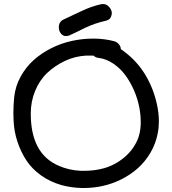

<svg xmlns="http://www.w3.org/2000/svg" viewBox="-20 -941 861 960"><path d="M485.4 -919.9Q490.2 -920.9 495.1 -920.9Q513.7 -920.9 526.4 -905.3Q539.1 -890.6 539.1 -875Q539.1 -870.1 537.1 -864.3Q532.2 -841.8 507.8 -836.9Q455.1 -825.2 407.2 -802.7Q344.7 -771.5 326.2 -763.7Q317.4 -760.7 309.6 -760.7Q295.9 -760.7 286.1 -771.5Q274.4 -785.2 274.4 -801.8Q274.4 -806.6 274.4 -812.5Q278.3 -836.9 302.7 -845.7Q314.5 -850.6 385.7 -884.8Q436.5 -909.2 485.4 -919.9ZM552.7 -734.4Q565.4 -730.5 575.2 -718.8Q584 -708 584 -695.3Q594.7 -688.5 605.5 -679.7Q668 -631.8 707.5 -565.4Q747.1 -499 764.6 -419.9Q774.4 -375 774.4 -334Q774.4 -302.7 768.6 -274.4Q758.8 -222.7 732.4 -177.7Q706.1 -132.8 669.4 -100.1Q632.8 -67.4 586.9 -44.4Q541 -21.5 491.2 -10.7Q446.3 -1 399.4 -1Q394.5 -1 389.6 -1Q336.9 -2 287.1 -15.6Q229.5 -32.2 184.6 -64.5Q139.6 -96.7 111.8 -139.2Q84 -181.6 66.9 -233.4Q49.8 -285.2 47.9 -339.8Q46.9 -356.4 46.9 -374Q46.9 -413.1 50.8 -454.1Q56.6 -509.8 83 -557.6Q109.4 -605.5 147.9 -640.1Q186.5 -674.8 235.8 -699.7Q285.2 -724.6 338.9 -736.3Q391.6 -748 446.3 -748H447.3Q502.9 -748 552.7 -734.4ZM447.3 -663.1Q439.5 -663.1 431.6 -663.1Q421.9 -663.1 412.1 -663.1Q354.5 -660.2 304.2 -636.2Q253.9 -612.3 215.8 -576.2Q177.7 -540 155.8 -486.8Q133.8 -433.6 133.8 -373Q133.8 -171.9 273.4 -112.3Q324.2 -89.8 383.8 -86.9Q392.6 -86.9 401.4 -86.9Q452.1 -86.9 499 -99.6Q554.7 -115.2 600.6 -153.3Q646.5 -191.4 668.9 -245.1Q681.6 -276.4 683.6 -318.4Q683.6 -325.2 683.6 -332Q683.6 -366.2 676.8 -402.3Q668.9 -445.3 650.4 -488.3Q631.8 -531.2 606.4 -565.4Q581.1 -599.6 546.4 -623Q511.7 -646.5 473.6 -651.4Q457 -653.3 447.3 -663.1Z"/></svg>

Font: sage sans
Style: Regular
Weight: 400
Version: Version 001.032